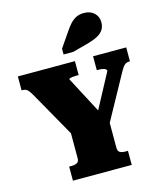

<svg xmlns="http://www.w3.org/2000/svg" viewBox="-139 -1085 1004 1186"><g transform="rotate(-15 362.5 -491.5)"><path d="M242 -305 256 -261 78 -576Q68 -593 60 -603Q52 -613 43 -617Q34 -621 21 -621H16V-710H381V-621H368Q351 -621 340 -619.5Q329 -618 324 -616Q319 -614 319 -610L467 -329L405 -312L559 -600Q559 -607 553 -611.5Q547 -616 535.5 -618.5Q524 -621 506 -621H497V-710H709V-621H704Q692 -621 682.5 -616Q673 -611 664.5 -599.5Q656 -588 645 -568L473 -255L490 -305V-126Q490 -104 503.5 -97Q517 -90 537 -90H554V0H178V-90H194Q214 -90 228 -97Q242 -104 242 -126ZM388 -898 324 -805V-768H386L487 -795Q526 -806 551.5 -820Q577 -834 589 -854Q601 -874 601 -901Q601 -936 576.5 -959.5Q552 -983 511 -983Q482 -983 461 -972.5Q440 -962 422.5 -943Q405 -924 388 -898Z"/></g></svg>

Font: Roboto Serif 20pt Black
Style: Regular
Weight: 900
Version: Version 1.008